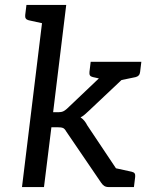

<svg xmlns="http://www.w3.org/2000/svg" viewBox="-20 -757 623 777"><path d="M69 0 159 -737H248L195 -303H218Q228 -303 235 -306Q242 -309 251 -317L432 -489Q440 -497 448 -502Q456 -507 469 -507H550L339 -308Q330 -300 323 -293.5Q316 -287 306 -282Q315 -276 321.5 -268Q328 -260 333 -250L500 0H420Q409 0 402 -4.5Q395 -9 389 -18L248 -225Q242 -236 235 -239Q228 -242 213 -242H188L158 0ZM437 -426 420 -459 426 -507H542L452 -429ZM420 0 383 -91 440 -78ZM189 -737 169 -659 96 -675Q88 -677 84.5 -682Q81 -687 82 -696L87 -737ZM552 -507 547 -466Q546 -457 541.5 -452Q537 -447 529 -445L452 -429L450 -507ZM449 -507 429 -429 356 -445Q347 -447 344 -452Q341 -457 342 -466L347 -507ZM420 0 440 -78 513 -62Q522 -60 525 -55Q528 -50 527 -41L522 0Z"/></svg>

Font: Aleo
Style: Italic
Weight: 400
Italic angle: -7°
Designer: Alessio Laiso
Foundry: Alessio Laiso
Version: Version 2.001;gftools[0.9.29]